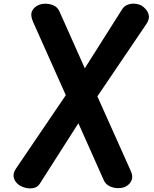

<svg xmlns="http://www.w3.org/2000/svg" viewBox="-20 -1025 838 1046"><path d="M80 -19.5Q58.5 -38 54.5 -60Q50.5 -82 67 -106.5L338.5 -506.5L160.5 -905Q144 -941.5 154.8 -965Q165.5 -988.5 196 -1000Q213 -1005.5 234.5 -1004.5Q256 -1003.5 275.2 -993.8Q294.5 -984 304 -962.5L442 -653L646 -975.5Q658.5 -994.5 680.2 -1001Q702 -1007.5 724.8 -1003.5Q747.5 -999.5 761.5 -987Q784 -968.5 790 -944.8Q796 -921 777 -893.5L510.5 -500L692.5 -93.5Q705.5 -65.5 697.2 -43.8Q689 -22 665.5 -9Q648 0 623.5 0Q599 0 577.2 -10.5Q555.5 -21 545.5 -43L407 -353.5L197 -24.5Q186 -6 164.2 -1Q142.5 4 119.2 -1.8Q96 -7.5 80 -19.5Z"/></svg>

Font: Edu NSW ACT Hand Pre
Style: Regular
Weight: 400
Designer: Tina and Corey Anderson, Eben Sorkin, Mirko Velimirovic
Foundry: Sorkin Type Co.
Version: Version 2.000